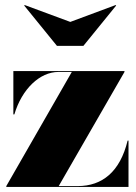

<svg xmlns="http://www.w3.org/2000/svg" viewBox="-20 -742 540 762"><path d="M259 -655 78 -722 76 -720 206 -560H311L441 -720L439 -722ZM212 -456.5H265L5 -3.5V0H490V-184H486.5C456.5 -60 385.5 -3.5 288.5 -3.5H213L474 -456.5V-460H33V-288H37C67 -389 138 -456.5 212 -456.5Z"/></svg>

Font: Bodoni* 48pt Fatface
Style: Regular
Weight: 900
Version: Version 2.3